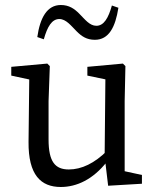

<svg xmlns="http://www.w3.org/2000/svg" viewBox="-20 -734 622 767"><path d="M223 13C286 13 352 -17 408 -89H423L408 -132C358 -82 306 -57 255 -57C200 -57 174 -88 174 -177V-330L179 -470L169 -480L25 -467V-432L118 -412L97 -431L94 -167C93 -35 143 13 223 13ZM412 8 547 0V-35L478 -50V-330L481 -470L471 -480L329 -467V-432L401 -417L398 -109L412 8ZM129 -586 155 -577C169 -627 187 -658 217 -658C244 -658 264 -631 286 -609C306 -589 326 -575 359 -575C415 -575 441 -626 453 -703L427 -712C413 -662 395 -631 365 -631C338 -631 320 -656 296 -680C277 -699 256 -714 223 -714C168 -714 140 -663 129 -586Z"/></svg>

Font: Source Serif Variable
Style: Regular
Weight: 389
Designer: Frank Grießhammer
Foundry: Adobe Systems Incorporated
Version: Version 3.001;hotconv 1.0.111;makeotfexe 2.5.65597